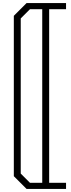

<svg xmlns="http://www.w3.org/2000/svg" viewBox="-20 -940 460 1250"><path d="M300 -880V250H410V290H153L70 207V-837L153 -920H410V-880ZM255 -880H175L115 -820V190L175 250H255Z"/></svg>

Font: Kumar One Outline
Style: Regular
Weight: 400
Designer: Parimal Parmar
Foundry: Indian Type Foundry
Version: Version 1.000;PS 1.000;hotconv 1.0.88;makeotf.lib2.5.647800